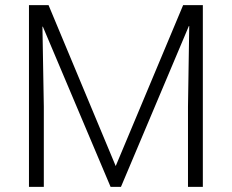

<svg xmlns="http://www.w3.org/2000/svg" viewBox="-20 -731 907 751"><path d="M169.9 -710.9 432.6 -81.5 696.3 -710.9H773.4V0H715.3V-314L720.2 -628.9L718.8 -629.4L453.1 0H412.6L147.5 -627L146 -626.5L151.4 -314V0H93.3V-710.9Z"/></svg>

Font: Franko
Style: Light
Weight: 300
Designer: Google
Version: Version 1.200310; 2013